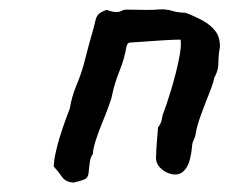

<svg xmlns="http://www.w3.org/2000/svg" viewBox="-20 -404 486 407"><path d="M136 -17Q119 -18 111.5 -29Q104 -40 94 -51Q94 -64 99.5 -87Q105 -110 113.5 -134.5Q122 -159 128 -174Q132 -199 142 -223Q152 -247 158 -269Q163 -289 168 -307.5Q173 -326 178 -343Q181 -356 183 -363Q185 -370 189.5 -374.5Q194 -379 206 -383Q217 -379 225 -378.5Q233 -378 240 -382Q242 -384 257 -383.5Q272 -383 290 -383Q308 -383 317 -384Q332 -385 345 -381Q358 -377 373 -377Q392 -370 409.5 -360.5Q427 -351 437 -337.5Q447 -324 446 -303Q443 -288 443 -271Q443 -254 434 -239Q433 -230 424 -207.5Q415 -185 406 -160.5Q397 -136 395 -121Q394 -114 390.5 -107Q387 -100 387 -92Q386 -80 382.5 -66Q379 -52 371 -43Q361 -32 346 -34.5Q331 -37 320 -48Q309 -59 311 -74Q311 -85 312.5 -102.5Q314 -120 315 -134Q321 -142 322.5 -148.5Q324 -155 325 -161Q334 -184 343.5 -216Q353 -248 359 -277Q365 -306 363 -320Q348 -320 324.5 -318.5Q301 -317 281.5 -315.5Q262 -314 258 -314Q253 -314 251 -311.5Q249 -309 248 -305Q244 -280 233.5 -254Q223 -228 218 -204Q217 -197 211 -180.5Q205 -164 197 -144.5Q189 -125 183 -106.5Q177 -88 177 -78Q172 -71 170.5 -61Q169 -51 168 -39Q167 -27 158.5 -23.5Q150 -20 136 -17Z"/></svg>

Font: Caveat Medium
Style: Regular
Weight: 500
Designer: Pablo Impallari
Foundry: Pablo Impallari
Version: Version 2.000